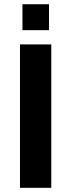

<svg xmlns="http://www.w3.org/2000/svg" viewBox="-20 -899 341 919"><path d="M75.6 0V-686.4H225.4V0ZM87.5 -754.6V-878.7H214.5V-754.6Z"/></svg>

Font: Archivo SemiBold
Style: Regular
Weight: 600
Designer: Hector Gatti
Foundry: Omnibus-Type
Version: Version 2.001